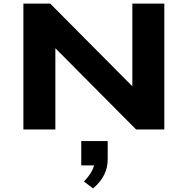

<svg xmlns="http://www.w3.org/2000/svg" viewBox="-20 -725 1051 1075"><path d="M111 0V-705H261L726 -237H721V-705H900V0H742L286 -459H290V0ZM501 330 450 291Q481 259 495.5 230Q510 201 511 176L540 201H435V65H583V168Q583 214 563 254Q543 294 501 330Z"/></svg>

Font: Nunito Sans 7pt Expanded ExtraBold
Style: Regular
Weight: 800
Width: 7
Designer: Vernon Adams
Foundry: Vernon Adams
Version: Version 3.101;gftools[0.9.27]